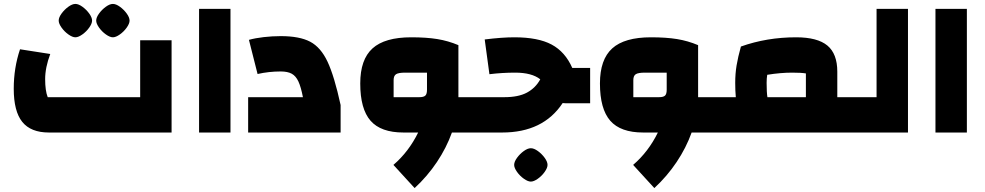

<svg xmlns="http://www.w3.org/2000/svg" viewBox="-20 -675 5015 978"><path d="M50 0ZM50 -223Q50 -329 82 -424L236 -400Q210 -331 210 -272Q210 -213 223 -180H694V-470H854V0H229Q137 0 93.5 -54Q50 -108 50 -223ZM279 -570Q279 -586 293.5 -606Q308 -626 328 -640.5Q348 -655 364 -655Q380 -655 400 -640.5Q420 -626 434.5 -606Q449 -586 449 -570Q449 -555 434.5 -534.5Q420 -514 399.5 -499.5Q379 -485 364 -485Q349 -485 328.5 -499.5Q308 -514 293.5 -534.5Q279 -555 279 -570ZM470 -570Q470 -586 484.5 -606Q499 -626 519 -640.5Q539 -655 555 -655Q571 -655 591 -640.5Q611 -626 625.5 -606Q640 -586 640 -570Q640 -555 625.5 -534.5Q611 -514 590.5 -499.5Q570 -485 555 -485Q540 -485 519.5 -499.5Q499 -514 484.5 -534.5Q470 -555 470 -570Z M994 -630H1154V0H994Z M1244 -180H1523Q1513 -232 1500 -260Q1487 -288 1466 -299.5Q1445 -311 1410 -311Q1349 -311 1292 -298L1248 -472Q1280 -481 1323.5 -486Q1367 -491 1410 -491Q1506 -491 1560 -462.5Q1614 -434 1648.5 -360.5Q1683 -287 1715 -140V0H1244Z M2415 0H2282Q2254 78 2205.5 150.5Q2157 223 2092 283L1984 165Q2062 98 2110 0H2035Q1920 0 1867.5 -60Q1815 -120 1815 -250Q1815 -372 1877.5 -428.5Q1940 -485 2075 -485Q2152 -485 2207.5 -476Q2263 -467 2315 -445V-180H2415ZM2116 -180Q2138 -180 2146.5 -188Q2155 -196 2155 -218V-305H2044Q2010 -305 1997.5 -297Q1985 -289 1985 -267V-180Z M2395 0ZM2986 -329V-149H2861Q2851 -149 2846 -150Q2747 0 2538 0H2375V-180H2549Q2621 -180 2664.5 -203.5Q2708 -227 2732 -271Q2689 -305 2604 -305Q2538 -305 2473 -297L2449 -474Q2537 -485 2600 -485Q2721 -485 2790 -448Q2859 -411 2895 -329ZM2599 165Q2599 149 2613.5 129Q2628 109 2648 94.5Q2668 80 2684 80Q2700 80 2720 94.5Q2740 109 2754.5 129Q2769 149 2769 165Q2769 180 2754.5 200.5Q2740 221 2719.5 235.5Q2699 250 2684 250Q2669 250 2648.5 235.5Q2628 221 2613.5 200.5Q2599 180 2599 165Z M3636 0H3503Q3475 78 3426.5 150.5Q3378 223 3313 283L3205 165Q3283 98 3331 0H3256Q3141 0 3088.5 -60Q3036 -120 3036 -250Q3036 -372 3098.5 -428.5Q3161 -485 3296 -485Q3373 -485 3428.5 -476Q3484 -467 3536 -445V-180H3636ZM3337 -180Q3359 -180 3367.5 -188Q3376 -196 3376 -218V-305H3265Q3231 -305 3218.5 -297Q3206 -289 3206 -267V-180Z M4335 -180V0H3596V-180H3728Q3725 -213 3725 -253Q3725 -300 3732 -342Q3739 -384 3754 -438Q3886 -485 4035 -485Q4144 -485 4194.5 -443Q4245 -401 4245 -310V-180ZM4085 -301Q4061 -305 4015 -305Q3956 -305 3888 -294Q3885 -275 3885 -253Q3885 -205 3889 -180H4085Z M4295 0V-180H4445V-630H4605V0Z M4745 -630H4905V0H4745Z"/></svg>

Font: Changa Black
Style: Regular
Weight: 900
Designer: Eduardo Rodriguez Tunni
Foundry: Eduardo Rodriguez Tunni
Version: Version 2.001; ttfautohint (v1.5.10-5e6f)